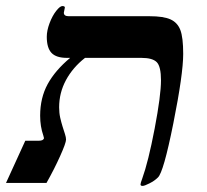

<svg xmlns="http://www.w3.org/2000/svg" viewBox="-58 -607 688 637"><path d="M138.2 -251Q138.2 -232.4 141.8 -216.3Q145.5 -200.2 149.7 -186.8Q153.8 -173.3 157.5 -162.4Q161.1 -151.4 161.1 -144Q161.1 -132.8 141.6 -89.4Q122.1 -45.9 96.2 0H-38.1L25.9 -140.1H70.8Q86.4 -140.1 87.9 -148.9L85.9 -156.7Q75.2 -187.5 75.2 -223.1Q75.2 -282.2 100.1 -327.9Q125 -373.5 174.8 -415H164.1Q128.4 -415 112.8 -431.6Q97.2 -448.2 97.2 -484.9Q97.2 -505.4 106.4 -530Q115.7 -554.7 128.4 -570.8Q141.1 -586.9 148.9 -586.9Q157.2 -586.9 157.2 -582L153.8 -564.9Q153.8 -553.2 169.9 -553.2H438Q484.4 -553.2 507.6 -542.7Q530.8 -532.2 540.3 -507.6Q549.8 -482.9 549.8 -428.2Q549.8 -361.3 517.1 -198Q484.4 -34.7 465.8 -18.1Q455.1 -7.3 438.2 1.2Q421.4 9.8 415 9.8Q408.2 9.8 408.2 4.9Q408.2 0.5 413.6 -13.7Q434.1 -70.3 455.1 -180.4Q476.1 -290.5 476.1 -340.8Q476.1 -386.2 462.2 -400.6Q448.2 -415 411.1 -415H224.1Q183.6 -383.3 160.9 -341.3Q138.2 -299.3 138.2 -251Z"/></svg>

Font: Tinos
Style: Bold Italic
Weight: 700
Italic angle: -16.333°
Designer: Steve Matteson
Foundry: Monotype Imaging Inc.
Version: Version 1.23